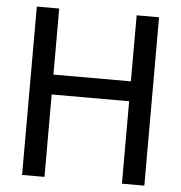

<svg xmlns="http://www.w3.org/2000/svg" viewBox="-52 -777 779 826"><g transform="rotate(5 337.5 -363.5)"><path d="M601.6 0H504.9V-356H170.4V0H73.7V-727.1H170.4V-441.9H504.9V-727.1H601.6Z"/></g></svg>

Font: SG Kara Bold
Style: Regular
Weight: 400
Designer: Damoon Khanjanzadeh
Version: Version 1.000